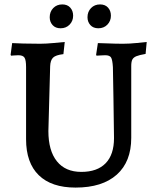

<svg xmlns="http://www.w3.org/2000/svg" viewBox="-20 -837 710 869"><path d="M98 -207V-533Q98 -565 91 -576Q84 -587 63 -587Q53 -587 43 -586Q33 -585 30 -585L28 -589L35 -642Q48 -641 85 -640Q122 -639 162 -639Q188 -639 225 -642.5Q262 -646 273 -647L267 -592Q232 -588 220 -576Q208 -564 207 -537L199 -244Q199 -155 237.5 -107Q276 -59 348 -59Q420 -59 458 -98Q496 -137 496 -212Q495 -291 493.5 -391.5Q492 -492 491 -533Q489 -567 482.5 -577Q476 -587 456 -587Q445 -587 433 -586Q421 -585 417 -585L415 -589L423 -642Q435 -642 469 -640.5Q503 -639 537 -639Q566 -639 600 -642.5Q634 -646 644 -647L639 -593Q610 -588 597 -582.5Q584 -577 579 -567.5Q574 -558 574 -538V-213Q574 -105 508.5 -46.5Q443 12 322 12Q213 12 155.5 -44Q98 -100 98 -207ZM205 -759Q205 -784 221 -800.5Q237 -817 262 -817Q285 -817 298 -802.5Q311 -788 311 -766Q311 -742 295 -725.5Q279 -709 254 -709Q231 -709 218 -723.5Q205 -738 205 -759ZM376 -759Q376 -784 392 -800.5Q408 -817 433 -817Q456 -817 469 -802.5Q482 -788 482 -766Q482 -742 466 -725.5Q450 -709 425 -709Q402 -709 389 -723.5Q376 -738 376 -759Z"/></svg>

Font: Alegreya Medium
Style: Regular
Weight: 500
Designer: Juan Pablo del Peral
Foundry: Huerta Tipografica
Version: Version 2.007; ttfautohint (v1.6)